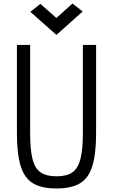

<svg xmlns="http://www.w3.org/2000/svg" viewBox="-20 -1055 640 1089"><path d="M300 14Q216 14 167 -15.5Q118 -45 97 -114Q76 -183 76 -300V-800H151V-300Q151 -206 164.5 -152.5Q178 -99 211 -77Q244 -55 300 -55Q358 -55 390 -77Q422 -99 436 -152.5Q450 -206 450 -300V-800H525V-300Q525 -183 504 -114Q483 -45 434 -15.5Q385 14 300 14ZM300 -857 152 -988 209 -1033 300 -953 391 -1035 449 -990Z"/></svg>

Font: Victor Mono
Style: Regular
Weight: 400
Monospace: yes
Designer: Rune Bjørnerås
Version: Version 1.561;gftools[0.9.30]